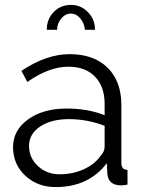

<svg xmlns="http://www.w3.org/2000/svg" viewBox="-20 -750 585 780"><path d="M206 10Q132 10 82.5 -36.5Q33 -83 33 -152Q33 -221 94 -265Q155 -309 251 -309Q337 -309 405 -282V-329Q405 -398 366 -438.5Q327 -479 258 -479Q179 -479 91 -417L67 -462Q168 -530 263 -530Q361 -530 417 -475Q473 -420 473 -323V-88Q473 -60 498 -60V0Q482 3 472 3Q419 3 416 -46L414 -87Q340 10 206 10ZM222 -42Q275 -42 319.5 -62Q364 -82 387 -115Q405 -133 405 -154V-239Q334 -266 260 -266Q188 -266 143 -236Q98 -206 98 -157Q98 -109 134 -75.5Q170 -42 222 -42ZM268 -695Q246 -695 229 -675Q212 -655 212 -629H170Q170 -672 198 -701Q226 -730 268 -730Q309 -730 337.5 -700.5Q366 -671 366 -629H325Q322 -657 305.5 -676Q289 -695 268 -695Z"/></svg>

Font: Raleway
Style: Regular
Weight: 400
Designer: Matt McInerney, Pablo Impallari, Rodrigo Fuenzalida
Foundry: Matt McInerney, Pablo Impallari, Rodrigo Fuenzalida
Version: Version 1.000;PS 001.001;hotconv 1.0.56; ttfautohint (v1.5)